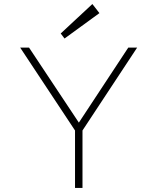

<svg xmlns="http://www.w3.org/2000/svg" viewBox="-20 -932 780 952"><path d="M124 -696 371 -324 616 -696H660L389 -285V0H352V-285L80 -696ZM438 -912 473 -867 300 -741 281 -766Z"/></svg>

Font: M Major Mono Display
Style: Regular
Weight: 400
Designer: Emre Parlak
Foundry: Emre Parlak
Version: Version 2.000; ttfautohint (v1.8) -l 8 -r 50 -G 200 -x 14 -D